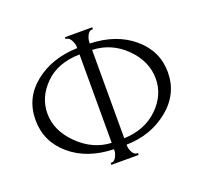

<svg xmlns="http://www.w3.org/2000/svg" viewBox="-115 -796 995 933"><g transform="rotate(-20 382.0 -330.0)"><path d="M309 -650V-660H450V-650H442Q429 -648 420.5 -630Q412 -612 412 -595V-590Q548 -586 634.5 -512.5Q721 -439 721 -330Q721 -217 629.5 -143Q538 -69 412 -67V-62Q412 -45 421.5 -27.5Q431 -10 445 -10H450V0H309V-10H314Q328 -10 337.5 -28Q347 -46 347 -62V-67Q209 -71 123 -145Q37 -219 37 -330Q37 -444 126 -515Q215 -586 347 -590V-595Q347 -612 337.5 -630Q328 -648 315 -650ZM102 -340Q102 -251 177 -177.5Q252 -104 347 -100V-557Q233 -555 167.5 -489.5Q102 -424 102 -340ZM655 -320Q655 -410 583.5 -481.5Q512 -553 412 -557V-100Q520 -104 587.5 -169.5Q655 -235 655 -320Z"/></g></svg>

Font: Forum
Style: Regular
Weight: 400
Designer: Denis Masharov
Foundry: Denis Masharov
Version: Version 1.000